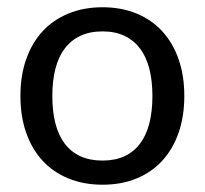

<svg xmlns="http://www.w3.org/2000/svg" viewBox="-20 -505 567 532"><path d="M264.2 -484.9Q316.4 -484.9 358.4 -467.5Q400.4 -450.2 429.7 -418.2Q459 -386.2 474.9 -340.8Q490.7 -295.4 490.7 -239.3Q490.7 -182.6 474.9 -137.2Q459 -91.8 429.7 -59.8Q400.4 -27.8 358.4 -10.5Q316.4 6.8 264.2 6.8Q211.9 6.8 169.7 -10.5Q127.4 -27.8 97.9 -59.8Q68.4 -91.8 52.5 -137.2Q36.6 -182.6 36.6 -239.3Q36.6 -295.4 52.5 -340.8Q68.4 -386.2 97.9 -418.2Q127.4 -450.2 169.7 -467.5Q211.9 -484.9 264.2 -484.9ZM264.2 -60.1Q298.8 -60.1 324.7 -72Q350.6 -84 367.9 -106.9Q385.3 -129.9 393.8 -163.1Q402.3 -196.3 402.3 -238.8Q402.3 -281.2 393.8 -314.5Q385.3 -347.7 367.9 -370.6Q350.6 -393.6 324.7 -405.8Q298.8 -418 264.2 -418Q229 -418 202.9 -405.8Q176.8 -393.6 159.4 -370.6Q142.1 -347.7 133.5 -314.5Q125 -281.2 125 -238.8Q125 -196.3 133.5 -163.1Q142.1 -129.9 159.4 -106.9Q176.8 -84 202.9 -72Q229 -60.1 264.2 -60.1Z"/></svg>

Font: Carlito
Style: Regular
Weight: 400
Designer: Lukasz Dziedzic
Foundry: tyPoland Lukasz Dziedzic
Version: Version 1.103; Beta1; all basic design good, some composites